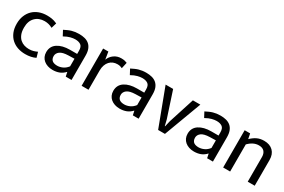

<svg xmlns="http://www.w3.org/2000/svg" viewBox="68 -1283 3106 2097"><g transform="rotate(30 1621.5 -234.0)"><path d="M291 -59Q323 -59 347 -66Q371 -73 394 -84L413 -18Q359 9 284 9Q233 9 188.5 -6Q144 -21 110.5 -51.5Q77 -82 58 -127.5Q39 -173 39 -234Q39 -290 57 -335Q75 -380 107 -411.5Q139 -443 184 -460Q229 -477 283 -477Q314 -477 343.5 -472.5Q373 -468 411 -451L391 -384Q345 -410 292 -410Q219 -410 174 -364.5Q129 -319 129 -237Q129 -186 143 -152Q157 -118 180 -97.5Q203 -77 232 -68Q261 -59 291 -59Z M510 -428Q534 -440 555 -449.5Q576 -459 597 -465Q618 -471 640 -474Q662 -477 688 -477Q727 -477 759.5 -468.5Q792 -460 815.5 -440Q839 -420 852 -387.5Q865 -355 865 -306V0H792L781 -52H779Q748 -19 711 -5Q674 9 629 9Q595 9 566.5 -0.5Q538 -10 517 -27.5Q496 -45 484.5 -70Q473 -95 473 -126Q473 -200 531.5 -238.5Q590 -277 686 -277H776V-317Q776 -368 750 -386.5Q724 -405 680 -405Q654 -405 620.5 -396.5Q587 -388 544 -364ZM777 -217 703 -215Q628 -213 596.5 -188.5Q565 -164 565 -129Q565 -108 572 -93.5Q579 -79 590.5 -71Q602 -63 617.5 -59.5Q633 -56 650 -56Q683 -56 717 -71.5Q751 -87 777 -121Z M992 0V-470H1058L1073 -376Q1090 -421 1129 -449Q1168 -477 1219 -477Q1245 -477 1262 -473Q1279 -469 1293 -463L1276 -386Q1264 -392 1249.5 -396Q1235 -400 1215 -400Q1186 -400 1161.5 -390Q1137 -380 1118.5 -360Q1100 -340 1089.5 -310.5Q1079 -281 1079 -243V0Z M1356 -428Q1380 -440 1401 -449.5Q1422 -459 1443 -465Q1464 -471 1486 -474Q1508 -477 1534 -477Q1573 -477 1605.5 -468.5Q1638 -460 1661.5 -440Q1685 -420 1698 -387.5Q1711 -355 1711 -306V0H1638L1627 -52H1625Q1594 -19 1557 -5Q1520 9 1475 9Q1441 9 1412.5 -0.5Q1384 -10 1363 -27.5Q1342 -45 1330.5 -70Q1319 -95 1319 -126Q1319 -200 1377.5 -238.5Q1436 -277 1532 -277H1622V-317Q1622 -368 1596 -386.5Q1570 -405 1526 -405Q1500 -405 1466.5 -396.5Q1433 -388 1390 -364ZM1623 -217 1549 -215Q1474 -213 1442.5 -188.5Q1411 -164 1411 -129Q1411 -108 1418 -93.5Q1425 -79 1436.5 -71Q1448 -63 1463.5 -59.5Q1479 -56 1496 -56Q1529 -56 1563 -71.5Q1597 -87 1623 -121Z M2124 -470H2218L2043 0H1957L1780 -470H1875L1981 -147L1999 -73H2003L2020 -146Z M2293 -428Q2317 -440 2338 -449.5Q2359 -459 2380 -465Q2401 -471 2423 -474Q2445 -477 2471 -477Q2510 -477 2542.5 -468.5Q2575 -460 2598.5 -440Q2622 -420 2635 -387.5Q2648 -355 2648 -306V0H2575L2564 -52H2562Q2531 -19 2494 -5Q2457 9 2412 9Q2378 9 2349.5 -0.5Q2321 -10 2300 -27.5Q2279 -45 2267.5 -70Q2256 -95 2256 -126Q2256 -200 2314.5 -238.5Q2373 -277 2469 -277H2559V-317Q2559 -368 2533 -386.5Q2507 -405 2463 -405Q2437 -405 2403.5 -396.5Q2370 -388 2327 -364ZM2560 -217 2486 -215Q2411 -213 2379.5 -188.5Q2348 -164 2348 -129Q2348 -108 2355 -93.5Q2362 -79 2373.5 -71Q2385 -63 2400.5 -59.5Q2416 -56 2433 -56Q2466 -56 2500 -71.5Q2534 -87 2560 -121Z M2865 0H2777V-470H2846L2859 -405Q2894 -440 2932.5 -458.5Q2971 -477 3021 -477Q3093 -477 3134 -436.5Q3175 -396 3175 -324V0H3087V-311Q3087 -354 3064.5 -379.5Q3042 -405 2996 -405Q2926 -405 2865 -342Z"/></g></svg>

Font: Mukta
Style: Regular
Weight: 400
Designer: Girish Dalvi and Yashodeep Gholap
Foundry: Ek Type
Version: Version 2.538;PS 1.001;hotconv 16.6.51;makeotf.lib2.5.65220;